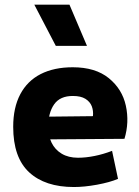

<svg xmlns="http://www.w3.org/2000/svg" viewBox="-20 -771 581 803"><path d="M289.1 11.2Q168.5 11.2 101.8 -50.5Q35.2 -112.3 35.2 -240.7Q35.2 -320.8 64.7 -376.7Q94.2 -432.6 150.1 -461.2Q206.1 -489.7 284.2 -489.7Q378.9 -489.7 435.1 -444.1Q491.2 -398.4 506.3 -329.1Q521.5 -259.8 500.5 -190.4L90.8 -187.5L95.2 -282.2L368.7 -285.2Q371.1 -307.6 363.8 -326.7Q356.4 -345.7 337.2 -357.7Q317.9 -369.6 285.6 -369.6Q231.4 -370.1 206.5 -334.7Q181.6 -299.3 181.6 -240.2Q181.6 -203.1 195.8 -174.1Q210 -145 238 -128.2Q266.1 -111.3 306.2 -111.3Q338.9 -111.3 375.5 -118.7Q412.1 -126 448.7 -140.1L473.6 -22.9Q439 -8.3 385.7 1.5Q332.5 11.2 289.1 11.2ZM123.5 -751.5H270.5L343.8 -579.1H213.4Z"/></svg>

Font: DavidDev Light
Style: Regular
Weight: 300
Designer: David.dev
Foundry: David.dev
Version: Version 1.001;FEAKit 1.0